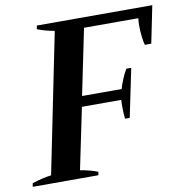

<svg xmlns="http://www.w3.org/2000/svg" viewBox="-94 -775 819 850"><g transform="rotate(-10 315.5 -350.0)"><path d="M646 -700 612 -533H583Q579 -545 576 -571Q573 -597 573 -622Q573 -638 575 -654H331L270 -358H448Q452 -374 462.5 -399.5Q473 -425 484 -443H506L461 -226H440Q437 -252 437 -281Q437 -304 438 -311H261L204 -36Q251 -28 283 -15L280 0H-15L-12 -16Q40 -32 74 -36L201 -663Q156 -671 124 -684L127 -700Z"/></g></svg>

Font: Trirong SemiBold
Style: Italic
Weight: 600
Italic angle: -12°
Designer: Katatrad Team
Foundry: CadsonDemak
Version: Version 1.001